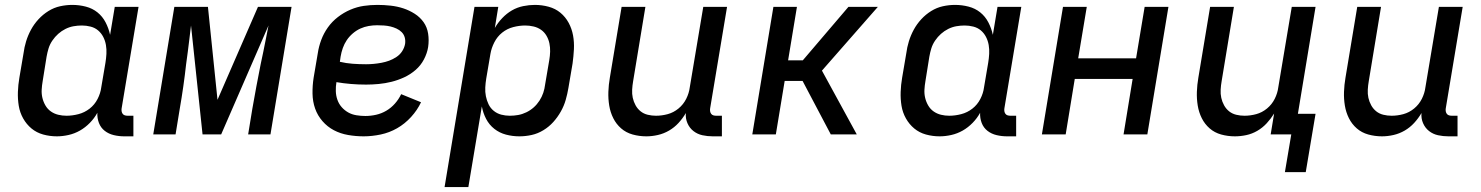

<svg xmlns="http://www.w3.org/2000/svg" viewBox="-20 -548 6040 783"><path d="M212 8Q183 8 156 0.5Q129 -7 108.5 -24Q88 -41 74.5 -65Q61 -89 56.5 -116.5Q52 -144 53 -173Q54 -202 59 -231L76 -331Q79 -355 86.5 -379.5Q94 -404 106.5 -427Q119 -450 137 -469.5Q155 -489 177.5 -503Q200 -517 225 -522.5Q250 -528 275 -528Q303 -528 330 -521Q357 -514 377.5 -497.5Q398 -481 410.5 -457Q423 -433 429 -406L448 -520H545L476 -106Q475 -100 476 -94Q477 -88 480.5 -83.5Q484 -79 489.5 -77.5Q495 -76 501 -76H524V8H487Q465 8 444 3Q423 -2 407 -14.5Q391 -27 383.5 -46.5Q376 -66 377 -88Q365 -66 346.5 -47Q328 -28 306 -15.5Q284 -3 259.5 2.5Q235 8 212 8ZM251 -76Q275 -76 300 -82.5Q325 -89 345.5 -105Q366 -121 378 -144.5Q390 -168 393 -192L410 -292Q413 -310 414 -328.5Q415 -347 412 -364.5Q409 -382 401 -397.5Q393 -413 380 -424Q367 -435 349.5 -439.5Q332 -444 314 -444Q297 -444 280 -441Q263 -438 247 -430Q231 -422 217.5 -410Q204 -398 193.5 -382.5Q183 -367 178 -350.5Q173 -334 170 -317L154 -217Q151 -200 150 -182.5Q149 -165 153 -148.5Q157 -132 165.5 -117.5Q174 -103 187.5 -93.5Q201 -84 217.5 -80Q234 -76 251 -76Z M605 0 691 -520H828L867 -141L1032 -520H1169L1083 0H992L1009 -104Q1017 -150 1025.5 -195.5Q1034 -241 1043 -286L1054 -338Q1059 -364 1064.5 -390.5Q1070 -417 1075 -444L882 0H806L759 -444Q756 -417 752.5 -390.5Q749 -364 746 -338L739 -286Q734 -241 727.5 -195.5Q721 -150 713 -104L696 0Z M1463 8Q1431 8 1399.5 2.5Q1368 -3 1341.5 -17Q1315 -31 1295 -54Q1275 -77 1265 -105.5Q1255 -134 1254.5 -166.5Q1254 -199 1259 -231L1276 -331Q1280 -358 1290 -385Q1300 -412 1317 -436Q1334 -460 1358 -478.5Q1382 -497 1409 -508.5Q1436 -520 1463.5 -524Q1491 -528 1519 -528Q1546 -528 1573 -525Q1600 -522 1624.5 -514Q1649 -506 1671 -492Q1693 -478 1707.5 -457.5Q1722 -437 1726 -410.5Q1730 -384 1726 -356Q1722 -331 1709 -306Q1696 -281 1674.5 -262.5Q1653 -244 1628 -232.5Q1603 -221 1577 -214.5Q1551 -208 1524.5 -205.5Q1498 -203 1473 -203Q1442 -203 1411.5 -205.5Q1381 -208 1352 -213Q1349 -195 1349.5 -176.5Q1350 -158 1356 -141Q1362 -124 1373.5 -111Q1385 -98 1400 -89.5Q1415 -81 1433.5 -78Q1452 -75 1470 -75Q1492 -75 1514 -80Q1536 -85 1555.5 -96.5Q1575 -108 1590.5 -125.5Q1606 -143 1616 -164L1697 -131Q1682 -99 1656.5 -71Q1631 -43 1599.5 -25Q1568 -7 1532.5 0.5Q1497 8 1463 8ZM1473 -286Q1488 -286 1504 -287.5Q1520 -289 1536 -292Q1552 -295 1567 -300.5Q1582 -306 1596.5 -315.5Q1611 -325 1620 -339Q1629 -353 1632 -369Q1634 -383 1630.5 -395.5Q1627 -408 1618 -417Q1609 -426 1597 -431.5Q1585 -437 1572.5 -440Q1560 -443 1546 -444Q1532 -445 1518 -445Q1501 -445 1483.5 -442Q1466 -439 1449.5 -431.5Q1433 -424 1418.5 -411.5Q1404 -399 1394 -384Q1384 -369 1378 -352Q1372 -335 1369 -317L1366 -296Q1391 -290 1418 -288Q1445 -286 1473 -286Z M1793 215 1915 -520H2012L1998 -434Q2010 -455 2028 -474Q2046 -493 2067.5 -505.5Q2089 -518 2113.5 -523Q2138 -528 2161 -528Q2190 -528 2217.5 -520.5Q2245 -513 2265.5 -496Q2286 -479 2299 -455Q2312 -431 2317 -403.5Q2322 -376 2320.5 -347Q2319 -318 2315 -289L2298 -189Q2294 -165 2287 -140.5Q2280 -116 2267 -93Q2254 -70 2236.5 -50.5Q2219 -31 2196 -17Q2173 -3 2148 2.5Q2123 8 2098 8Q2070 8 2043.5 1Q2017 -6 1996 -22.5Q1975 -39 1962.5 -63Q1950 -87 1945 -114L1890 215ZM2059 -76Q2076 -76 2093 -79Q2110 -82 2126.5 -90Q2143 -98 2156.5 -110Q2170 -122 2180 -137.5Q2190 -153 2195.5 -169.5Q2201 -186 2203 -203L2220 -303Q2223 -320 2223.5 -337.5Q2224 -355 2220.5 -371.5Q2217 -388 2208.5 -402.5Q2200 -417 2186.5 -426.5Q2173 -436 2156 -440Q2139 -444 2122 -444Q2098 -444 2073 -437.5Q2048 -431 2028 -415Q2008 -399 1996 -375.5Q1984 -352 1980 -328L1963 -228Q1960 -210 1959 -191.5Q1958 -173 1961.5 -155.5Q1965 -138 1972.5 -122.5Q1980 -107 1993.5 -96Q2007 -85 2024 -80.5Q2041 -76 2059 -76Z M2616 8Q2587 8 2560 0.5Q2533 -7 2513 -24.5Q2493 -42 2481 -66Q2469 -90 2464.5 -117.5Q2460 -145 2461 -173.5Q2462 -202 2467 -231L2515 -520H2612L2562 -217Q2559 -200 2558 -182.5Q2557 -165 2560.5 -149Q2564 -133 2572 -118.5Q2580 -104 2592.5 -94Q2605 -84 2621.5 -80Q2638 -76 2655 -76Q2679 -76 2703 -82.5Q2727 -89 2747 -105.5Q2767 -122 2778.5 -145Q2790 -168 2793 -192L2848 -520H2945L2876 -106Q2875 -100 2876 -94Q2877 -88 2880.5 -83.5Q2884 -79 2889.5 -77.5Q2895 -76 2901 -76H2924V8H2887Q2865 8 2844.5 3.5Q2824 -1 2808 -13.5Q2792 -26 2783.5 -45.5Q2775 -65 2777 -87Q2764 -65 2747 -46.5Q2730 -28 2708.5 -15.5Q2687 -3 2663 2.5Q2639 8 2616 8Z M3368 0 3253 -218H3180L3144 0H3048L3134 -520H3230L3194 -302H3254L3440 -520H3560L3332 -260L3474 0Z M3812 8Q3783 8 3756 0.5Q3729 -7 3708.5 -24Q3688 -41 3674.5 -65Q3661 -89 3656.5 -116.5Q3652 -144 3653 -173Q3654 -202 3659 -231L3676 -331Q3679 -355 3686.5 -379.5Q3694 -404 3706.5 -427Q3719 -450 3737 -469.5Q3755 -489 3777.5 -503Q3800 -517 3825 -522.5Q3850 -528 3875 -528Q3903 -528 3930 -521Q3957 -514 3977.5 -497.5Q3998 -481 4010.5 -457Q4023 -433 4029 -406L4048 -520H4145L4076 -106Q4075 -100 4076 -94Q4077 -88 4080.5 -83.5Q4084 -79 4089.5 -77.5Q4095 -76 4101 -76H4124V8H4087Q4065 8 4044 3Q4023 -2 4007 -14.5Q3991 -27 3983.5 -46.5Q3976 -66 3977 -88Q3965 -66 3946.5 -47Q3928 -28 3906 -15.5Q3884 -3 3859.5 2.5Q3835 8 3812 8ZM3851 -76Q3875 -76 3900 -82.5Q3925 -89 3945.5 -105Q3966 -121 3978 -144.5Q3990 -168 3993 -192L4010 -292Q4013 -310 4014 -328.5Q4015 -347 4012 -364.5Q4009 -382 4001 -397.5Q3993 -413 3980 -424Q3967 -435 3949.5 -439.5Q3932 -444 3914 -444Q3897 -444 3880 -441Q3863 -438 3847 -430Q3831 -422 3817.5 -410Q3804 -398 3793.5 -382.5Q3783 -367 3778 -350.5Q3773 -334 3770 -317L3754 -217Q3751 -200 3750 -182.5Q3749 -165 3753 -148.5Q3757 -132 3765.5 -117.5Q3774 -103 3787.5 -93.5Q3801 -84 3817.5 -80Q3834 -76 3851 -76Z M4229 0 4315 -520H4412L4377 -310H4613L4648 -520H4745L4659 0H4562L4599 -226H4363L4326 0Z M5220 154 5246 0H5162L5176 -85Q5163 -64 5146 -45.5Q5129 -27 5107.5 -14.5Q5086 -2 5062.5 3Q5039 8 5016 8Q4987 8 4960 0.5Q4933 -7 4913 -24.5Q4893 -42 4881 -66Q4869 -90 4864.5 -117.5Q4860 -145 4861 -173.5Q4862 -202 4867 -231L4915 -520H5012L4962 -217Q4959 -200 4958 -182.5Q4957 -165 4960.5 -149Q4964 -133 4972 -118.5Q4980 -104 4992.5 -94Q5005 -84 5021.5 -80Q5038 -76 5055 -76Q5079 -76 5103 -82.5Q5127 -89 5147 -105.5Q5167 -122 5178.5 -145Q5190 -168 5193 -192L5248 -520H5345L5273 -84H5345L5305 154Z M5616 8Q5587 8 5560 0.5Q5533 -7 5513 -24.5Q5493 -42 5481 -66Q5469 -90 5464.5 -117.5Q5460 -145 5461 -173.5Q5462 -202 5467 -231L5515 -520H5612L5562 -217Q5559 -200 5558 -182.5Q5557 -165 5560.5 -149Q5564 -133 5572 -118.5Q5580 -104 5592.5 -94Q5605 -84 5621.5 -80Q5638 -76 5655 -76Q5679 -76 5703 -82.5Q5727 -89 5747 -105.5Q5767 -122 5778.5 -145Q5790 -168 5793 -192L5848 -520H5945L5876 -106Q5875 -100 5876 -94Q5877 -88 5880.5 -83.5Q5884 -79 5889.5 -77.5Q5895 -76 5901 -76H5924V8H5887Q5865 8 5844.5 3.5Q5824 -1 5808 -13.5Q5792 -26 5783.5 -45.5Q5775 -65 5777 -87Q5764 -65 5747 -46.5Q5730 -28 5708.5 -15.5Q5687 -3 5663 2.5Q5639 8 5616 8Z"/></svg>

Font: Iosevka Medium Extended
Style: Italic
Weight: 500
Width: 7
Italic angle: -9°
Monospace: yes
Designer: Belleve Invis
Foundry: Belleve Invis
Version: Version 32.5.0; ttfautohint (v1.8.4)